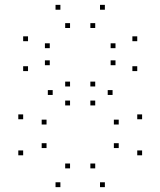

<svg xmlns="http://www.w3.org/2000/svg" viewBox="-20 -760 660 790"><path d="M411.5 10V-10H391.5V10ZM564.7 -121V-141H544.7V-121ZM564.7 -269.3V-289.3H544.7V-269.3ZM443.2 -369.3V-389.3H423.2V-369.3ZM544.7 -467.5V-487.5H524.7V-467.5ZM544.7 -590.5V-610.5H524.7V-590.5ZM411.5 -720V-740H391.5V-720ZM228.5 -720V-740H208.5V-720ZM95.3 -590.5V-610.5H75.3V-590.5ZM95.3 -467.5V-487.5H75.3V-467.5ZM196.8 -369.3V-389.3H176.8V-369.3ZM75.3 -269.3V-289.3H55.3V-269.3ZM75.3 -121V-141H55.3V-121ZM228.5 10V-10H208.5V10ZM171.5 -150.8V-170.8H151.5V-150.8ZM171.5 -247.7V-267.7H151.5V-247.7ZM268.2 -326.2V-346.2H248.2V-326.2ZM371.8 -326.2V-346.2H351.8V-326.2ZM468.5 -247.7V-267.7H448.5V-247.7ZM468.5 -150.8V-170.8H448.5V-150.8ZM371.8 -67.2V-87.2H351.8V-67.2ZM268.2 -67.2V-87.2H248.2V-67.2ZM184.8 -491.7V-511.7H164.8V-491.7ZM184.8 -561.8V-581.8H164.8V-561.8ZM268.2 -644.8V-664.8H248.2V-644.8ZM371.8 -644.8V-664.8H351.8V-644.8ZM455.2 -561.8V-581.8H435.2V-561.8ZM455.2 -491.7V-511.7H435.2V-491.7ZM371.8 -404.2V-424.2H351.8V-404.2ZM268.2 -404.2V-424.2H248.2V-404.2Z"/></svg>

Font: Monaspace Krypton Dots Var
Style: Regular
Weight: 400
Designer: Riley Cran and the Lettermatic Team
Version: Version 1.100 (Monaspace Krypton Dots)